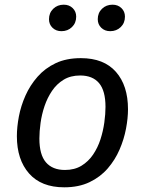

<svg xmlns="http://www.w3.org/2000/svg" viewBox="-20 -787 618 819"><path d="M254 12Q156 12 104 -47Q52 -106 52 -206Q52 -245 60.5 -290Q69 -335 88.5 -379Q108 -423 140 -459.5Q172 -496 217.5 -517.5Q263 -539 325 -539Q423 -539 474.5 -480.5Q526 -422 526 -321Q526 -283 517.5 -238Q509 -193 490 -149Q471 -105 439.5 -68.5Q408 -32 362 -10Q316 12 254 12ZM257 -62Q298 -62 327.5 -80Q357 -98 377 -127.5Q397 -157 408.5 -192.5Q420 -228 425 -264.5Q430 -301 430 -331Q430 -400 402.5 -432.5Q375 -465 322 -465Q281 -465 251.5 -447Q222 -429 202 -399.5Q182 -370 170 -334.5Q158 -299 153 -262.5Q148 -226 148 -196Q148 -127 176 -94.5Q204 -62 257 -62ZM242 -654Q219 -654 204 -668.5Q189 -683 189 -705Q189 -732 207 -749.5Q225 -767 252 -767Q275 -767 290 -752.5Q305 -738 305 -716Q305 -689 287 -671.5Q269 -654 242 -654ZM450 -654Q427 -654 412 -668.5Q397 -683 397 -705Q397 -732 415 -749.5Q433 -767 460 -767Q483 -767 498 -752.5Q513 -738 513 -716Q513 -689 495 -671.5Q477 -654 450 -654Z"/></svg>

Font: Fira Sans Variable
Style: Italic
Weight: 397
Italic angle: -8°
Designer: Carrois Corporate & Edenspiekermann AG
Foundry: Carrois Corporate GbR & Edenspiekermann AG
Version: Version 4.202